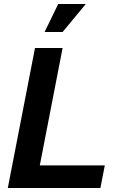

<svg xmlns="http://www.w3.org/2000/svg" viewBox="-20 -940 587 960"><path d="M19 0H482L504 -113H179L293 -700H155ZM203 -780H293L409 -920H271Z"/></svg>

Font: Uncut Sans
Style: Bold Italic
Weight: 700
Italic angle: -11°
Designer: Kasper Nordkvist
Foundry: UNCUT.wtf
Version: Version 1.304;Glyphs 3.2 (3246)